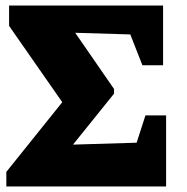

<svg xmlns="http://www.w3.org/2000/svg" viewBox="-20 -677 679 697"><path d="M508 -258H583V0H3V-53L206 -306L13 -583V-657H572V-440H497L453 -552L253 -558L394 -354V-337L245 -152L476 -159Z"/></svg>

Font: Piazzolla ExtraBold
Style: Regular
Weight: 800
Designer: Juan Pablo del Peral
Foundry: Huerta Tipografica
Version: Version 1.330